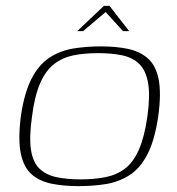

<svg xmlns="http://www.w3.org/2000/svg" viewBox="-20 -627 603 654"><path d="M247 7Q198 7 157 -1Q116 -9 88.5 -32.5Q61 -56 51 -103.5Q41 -151 51 -231Q63 -313 88.5 -361Q114 -409 150.5 -432Q187 -455 231 -462Q275 -469 324 -469Q373 -469 413.5 -461Q454 -453 482 -429.5Q510 -406 520 -358.5Q530 -311 519 -231Q507 -149 482 -101Q457 -53 420.5 -30Q384 -7 340.5 0Q297 7 247 7ZM255 -16Q301 -16 339 -23.5Q377 -31 405.5 -52.5Q434 -74 453 -117Q472 -160 482 -230Q492 -301 484.5 -344Q477 -387 454.5 -409Q432 -431 396.5 -438.5Q361 -446 314 -446Q267 -446 230 -438.5Q193 -431 164.5 -409Q136 -387 117 -344Q98 -301 89 -230Q79 -160 85.5 -117Q92 -74 114.5 -52.5Q137 -31 172.5 -23.5Q208 -16 255 -16ZM243 -521 334 -607H353L420 -521H399L340 -586L263 -521Z"/></svg>

Font: Genos ExtraLight
Style: Italic
Weight: 250
Italic angle: -8°
Designer: Robert E. Leuschke
Foundry: Robert E. Leuschke
Version: Version 1.010